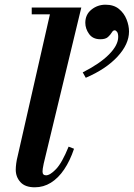

<svg xmlns="http://www.w3.org/2000/svg" viewBox="-20 -786 569 817"><path d="M128 11Q87 11 67 -11Q47 -33 47 -64Q47 -75 49 -90.5Q51 -106 55 -121L199 -754H326L166 -90Q163 -77 162 -68.5Q161 -60 161 -56Q161 -40 176 -40Q193 -40 218.5 -66.5Q244 -93 272 -162L295 -153Q278 -102 253 -65Q228 -28 196.5 -8.5Q165 11 128 11ZM115 -725V-754H280V-725ZM345 -455 332 -478Q405 -515 444 -554.5Q483 -594 483 -629Q483 -644 478 -650.5Q473 -657 468 -657Q461 -657 455.5 -647.5Q450 -638 439.5 -628.5Q429 -619 407 -619Q375 -619 359 -641.5Q343 -664 343 -689Q343 -724 369 -745Q395 -766 429 -766Q464 -766 486 -748Q508 -730 518.5 -703.5Q529 -677 529 -652Q529 -598 480 -545Q431 -492 345 -455Z"/></svg>

Font: Libre Bodoni SemiBold
Style: Italic
Weight: 600
Italic angle: -13°
Version: Version 2.003